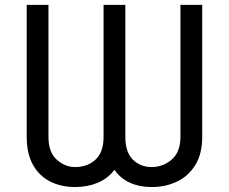

<svg xmlns="http://www.w3.org/2000/svg" viewBox="-20 -747 926 777"><path d="M88.1 -727.3H176.1V-193.2Q176.1 -131.4 209.3 -101.2Q242.5 -71 284.1 -71Q334.2 -71 366.7 -101.2Q399.1 -131.4 399.1 -193.2V-727.3H487.2V-193.2Q487.2 -131.4 517.6 -101.2Q547.9 -71 593.8 -71Q639.6 -71 674.9 -101.2Q710.2 -131.4 710.2 -193.2V-727.3H798.3V-193.2Q798.3 -125 770.8 -79.9Q743.3 -34.8 696.9 -12.4Q650.6 9.9 593.8 9.9Q544.7 9.9 506.2 -7.3Q467.7 -24.5 443.2 -59.7Q416.5 -24.5 375.4 -7.3Q334.2 9.9 284.1 9.9Q227.3 9.9 183.1 -12.4Q138.8 -34.8 113.5 -79.9Q88.1 -125 88.1 -193.2Z"/></svg>

Font: DeltaSans
Style: Regular
Weight: 400
Designer: Rasmus Andersson
Foundry: rsms
Version: Version 3.012